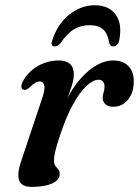

<svg xmlns="http://www.w3.org/2000/svg" viewBox="-20 -701 530 732"><path d="M68 -359.5Q61.5 -362.5 61.5 -371.2Q61.5 -380 68 -392.5Q81 -416 101.8 -433.5Q122.5 -451 148.8 -460.8Q175 -470.5 204 -470.5Q232 -470.5 246.8 -457.2Q261.5 -444 261.5 -419Q261.5 -398.5 253 -371.8Q244.5 -345 233.2 -316Q222 -287 212.8 -260.2Q203.5 -233.5 202 -213L193.5 -214.5Q210.5 -275.5 235 -323Q259.5 -370.5 289 -403.2Q318.5 -436 349.8 -453.2Q381 -470.5 411 -470.5Q450.5 -470.5 471 -447.5Q491.5 -424.5 490 -387.5Q489.5 -358 478.5 -337Q467.5 -316 450.5 -305Q433.5 -294 413.5 -294Q391.5 -294 381.5 -304Q371.5 -314 371.5 -327Q371.5 -338.5 375 -349Q378.5 -359.5 378.5 -370.5Q378.5 -382.5 373 -389.8Q367.5 -397 355.5 -397Q335 -397 309.5 -373.2Q284 -349.5 257.8 -302Q231.5 -254.5 208 -182.5Q196.5 -147.5 191.2 -126.5Q186 -105.5 186 -89Q186 -75.5 191.2 -68.5Q196.5 -61.5 202 -55Q207.5 -48.5 207.5 -36Q207.5 -23 195.2 -12Q183 -1 159 5.2Q135 11.5 99.5 11.5Q74 11.5 61.8 0.2Q49.5 -11 49.8 -33.5Q50 -56 61.5 -89L139 -321Q152.5 -359.5 148.8 -375Q145 -390.5 132 -390.5Q124 -390.5 115.2 -385.8Q106.5 -381 93.5 -368.5Q85 -361 79.2 -359Q73.5 -357 68 -359.5ZM321 -605Q289 -605 262.2 -589.2Q235.5 -573.5 211 -537Q199.5 -524 189 -524Q180.5 -524 177.8 -530.2Q175 -536.5 179 -547Q200 -610.5 244.5 -645.8Q289 -681 341.5 -681Q394.5 -681 420.8 -645.8Q447 -610.5 434.5 -547Q432.5 -536.5 426 -530.2Q419.5 -524 411 -524Q400.5 -524 396.5 -537Q391 -573 372.8 -589Q354.5 -605 321 -605Z"/></svg>

Font: Fraunces Medium
Style: Italic
Weight: 500
Italic angle: -16°
Version: Version 1.000;[b76b70a41]